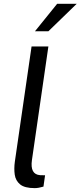

<svg xmlns="http://www.w3.org/2000/svg" viewBox="-20 -989 426 1016"><path d="M164 6.5Q110.5 6.5 86.5 -13.2Q62.5 -33 58 -64.8Q53.5 -96.5 58.5 -133L147 -743H236L149 -142Q138 -66 192.5 -62L218.5 -61.5L210 -1.5Q183.5 6.5 164 6.5ZM282.5 -969H386L236 -823.5H165Z"/></svg>

Font: Public Sans
Style: Italic
Weight: 400
Italic angle: -8°
Designer: The Public Sans project authors (U.S. Web Design System). Libre Franklin designed by Pablo Impallari and Rodrigo Fuenzal
Version: Version 1.008; ttfautohint (v1.8.1) -l 8 -r 50 -G 200 -x 14 